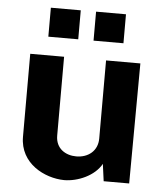

<svg xmlns="http://www.w3.org/2000/svg" viewBox="-52 -769 701 825"><g transform="rotate(5 298.0 -356.5)"><path d="M263 -723H134V-598H263ZM458 -723H329V-598H458ZM255 10C314 10 386 -21 415 -74L425 0H535L538 -518H390V-181C390 -128 350 -96 298 -96C252 -96 209 -122 209 -178V-518H63V-160C63 -45 171 9 255 10Z"/></g></svg>

Font: United Sans
Style: Bold
Weight: 700
Designer: Pablo Impallari, Rodrigo Fuenzalida (Modified by Dan O. Williams)
Version: Version 1.000;PS 001.000;hotconv 1.0.88;makeotf.lib2.5.64775